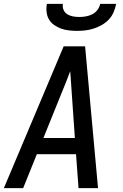

<svg xmlns="http://www.w3.org/2000/svg" viewBox="-20 -975 640 995"><path d="M0 0 310 -735H421L488 0H387L374 -176H171L100 0ZM368 -260 352 -490Q350 -519 348 -548Q346 -577 344 -606Q333 -577 321.5 -548Q310 -519 298 -490L205 -260ZM379 -815Q358 -815 336.5 -817.5Q315 -820 296 -827Q277 -834 260.5 -845.5Q244 -857 234 -874Q224 -891 221.5 -912.5Q219 -934 223 -955H306Q303 -938 309.5 -923.5Q316 -909 329 -901Q342 -893 358 -890Q374 -887 391 -887Q408 -887 425 -890Q442 -893 458 -901Q474 -909 485 -923.5Q496 -938 499 -955H582Q578 -934 569 -912.5Q560 -891 544 -874Q528 -857 507.5 -845.5Q487 -834 465.5 -827Q444 -820 422.5 -817.5Q401 -815 379 -815Z"/></svg>

Font: Iosevka SS04 Medium Extended
Style: Italic
Weight: 500
Width: 7
Italic angle: -9°
Monospace: yes
Designer: Belleve Invis
Foundry: Belleve Invis
Version: Version 19.0.0; ttfautohint (v1.8.4)